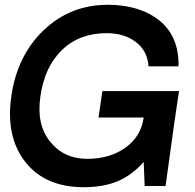

<svg xmlns="http://www.w3.org/2000/svg" viewBox="-20 -774 812 799"><path d="M725 -395 706 -267 669 0H582L578 -100Q529 -45 470 -20Q411 5 328 5Q168 5 85.5 -100Q3 -205 27 -372Q51 -543 162 -648.5Q273 -754 428 -754Q562 -754 643.5 -688.5Q725 -623 723 -498H598Q594 -562 545.5 -599Q497 -636 424 -636Q310 -636 237.5 -565.5Q165 -495 148 -372Q131 -256 188.5 -184.5Q246 -113 343 -113Q437 -113 502 -159.5Q567 -206 578 -285H390L406 -395Z"/></svg>

Font: Oakes Grotesk
Style: Bold Italic
Weight: 600
Italic angle: -8°
Designer: Samuel Oakes
Foundry: Samuel Oakes
Version: Version 1.000;PS 001.000;hotconv 1.0.88;makeotf.lib2.5.64775